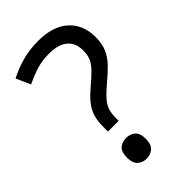

<svg xmlns="http://www.w3.org/2000/svg" viewBox="-226 -798 885 885"><g transform="rotate(-45 217.0 -355.0)"><path d="M140 -228Q140 -266 147.5 -293.5Q155 -321 173.5 -346Q192 -371 224 -398Q263 -431 284.5 -453Q306 -475 315 -496Q324 -517 324 -547Q324 -595 293 -621Q262 -647 203 -647Q154 -647 116 -634.5Q78 -622 43 -605L12 -675Q52 -696 100.5 -710Q149 -724 209 -724Q304 -724 356 -677Q408 -630 408 -549Q408 -504 393.5 -472.5Q379 -441 352.5 -414.5Q326 -388 290 -358Q257 -330 239.5 -309Q222 -288 216 -267.5Q210 -247 210 -218V-201H140ZM117 -54Q117 -91 134.5 -106Q152 -121 179 -121Q204 -121 222 -106Q240 -91 240 -54Q240 -18 222 -2Q204 14 179 14Q152 14 134.5 -2Q117 -18 117 -54Z"/></g></svg>

Font: Noto Sans Lao Looped UI Regular
Style: Regular
Weight: 400
Designer: Mark Frömberg, Ben Mitchell
Foundry: The Fontpad Ltd
Version: Version 1.001